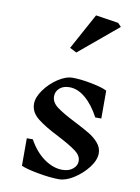

<svg xmlns="http://www.w3.org/2000/svg" viewBox="-97 -957 753 1032"><g transform="rotate(10 279.5 -441.0)"><path d="M256 -216Q178 -255 137 -288Q96 -321 96 -366Q96 -402 125.5 -443Q155 -484 197.5 -512Q240 -540 277 -540Q321 -540 380 -528.5Q439 -517 466 -503V-351H433Q399 -415 356.5 -451Q314 -487 269 -487Q235 -487 215 -469Q195 -451 195 -425Q195 -392 227.5 -367.5Q260 -343 329 -308Q380 -282 411 -263.5Q442 -245 463.5 -220Q485 -195 485 -164Q485 -127 454 -86.5Q423 -46 379 -18Q335 10 298 10Q250 10 184 -2Q118 -14 90 -27V-177H123Q158 -113 207.5 -78Q257 -43 307 -43Q342 -43 364 -61Q386 -79 386 -104Q386 -134 354.5 -157.5Q323 -181 256 -216ZM484 -854 272 -677 235 -696 342 -892 466 -873Z"/></g></svg>

Font: Inknut Antiqua Light
Style: Regular
Weight: 300
Designer: Claus Eggers Sørensen
Foundry: Claus Eggers Sørensen
Version: Version 1.003; ttfautohint (v1.8.2) -l 8 -r 50 -G 200 -x 14 